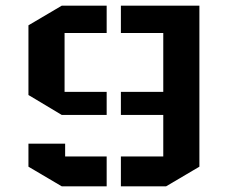

<svg xmlns="http://www.w3.org/2000/svg" viewBox="-20 -460 811 675"><path d="M80 45V126L197 195H355V90H209V45ZM80 -371 197 -440H355V-344H207V-137H355V-56H197L80 -126ZM681 -440H405V-344H554V-137H405V-56H554V90H405V195H564L681 126Z"/></svg>

Font: Wallpoet
Style: Regular
Weight: 400
Designer: Lars Berggren
Foundry: Lars Berggren
Version: Version 1.000